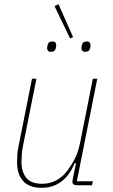

<svg xmlns="http://www.w3.org/2000/svg" viewBox="-20 -880 535 912"><path d="M153 -506 89 -186Q85 -166 83.5 -145Q82 -124 82 -113Q82 -62 105.5 -34.5Q129 -7 180 -7Q215 -7 246 -22.5Q277 -38 302 -72Q319 -95 335 -125Q351 -155 362 -209L421 -506H442L345 -19H421L417 0H347Q337 0 330.5 -3.5Q324 -7 324 -15Q324 -21 326 -31L341 -105H335Q311 -48 272 -18Q233 12 177 12Q119 12 90 -20Q61 -52 61 -110Q61 -127 62.5 -146.5Q64 -166 68 -185L132 -506ZM239 -851 258 -860 327 -704 313 -697ZM222 -634Q211 -634 207.5 -639.5Q204 -645 204 -651Q204 -658 206 -666Q208 -674 213 -678.5Q218 -683 229 -683Q240 -683 243.5 -677.5Q247 -672 247 -666Q247 -659 245 -651Q243 -643 238 -638.5Q233 -634 222 -634ZM385 -634Q374 -634 370.5 -639.5Q367 -645 367 -651Q367 -658 369 -666Q371 -674 376 -678.5Q381 -683 392 -683Q403 -683 406.5 -677.5Q410 -672 410 -666Q410 -659 408 -651Q406 -643 401 -638.5Q396 -634 385 -634Z"/></svg>

Font: IBM Plex Sans Condensed Thin
Style: Italic
Weight: 100
Width: 3
Italic angle: -11°
Designer: Mike Abbink, Paul van der Laan, Pieter van Rosmalen
Foundry: Bold Monday
Version: Version 1.3